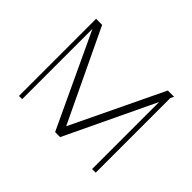

<svg xmlns="http://www.w3.org/2000/svg" viewBox="-114 -752 960 960"><g transform="rotate(45 366.0 -272.5)"><path d="M367.9 -59.7 600.9 -545.5H644.9L636.4 -527.7V0H610.8V-474.1L384.9 0H349.4L116.5 -496.8V0H93.8V-545.5H136.4Z"/></g></svg>

Font: Inter Thin BETA
Style: Regular
Weight: 100
Designer: Rasmus Andersson
Foundry: rsms
Version: Version 3.011;git-f93a4a705